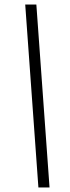

<svg xmlns="http://www.w3.org/2000/svg" viewBox="-20 -707 306 845"><path d="M91 -687H140L198 118H149Z"/></svg>

Font: Grenze Light
Style: Italic
Weight: 300
Italic angle: -10°
Designer: Renata Polastri
Foundry: Omnibus-Type
Version: Version 1.002; ttfautohint (v1.8)